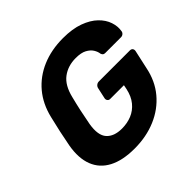

<svg xmlns="http://www.w3.org/2000/svg" viewBox="-178 -887 1073 1073"><g transform="rotate(-45 359.0 -350.0)"><path d="M304 10Q210 10 150 -21.5Q90 -53 66.5 -113.5Q43 -174 58 -260Q66 -303 76.5 -352Q87 -401 98 -445Q118 -529 167.5 -588Q217 -647 291 -678.5Q365 -710 457 -710Q531 -710 583 -691Q635 -672 666.5 -641.5Q698 -611 710 -575Q722 -539 716 -506Q715 -497 707.5 -490.5Q700 -484 690 -484H566Q556 -484 551.5 -488Q547 -492 544 -500Q542 -518 530.5 -536.5Q519 -555 495 -568Q471 -581 429 -581Q367 -581 323 -548Q279 -515 261 -440Q250 -397 240.5 -353Q231 -309 223 -265Q210 -187 240.5 -153Q271 -119 333 -119Q375 -119 410.5 -133.5Q446 -148 471.5 -179Q497 -210 507 -258L512 -283H403Q393 -283 387.5 -290.5Q382 -298 384 -308L398 -372Q400 -383 408.5 -390Q417 -397 428 -397H673Q684 -397 689.5 -390Q695 -383 693 -372L669 -263Q652 -177 601 -116Q550 -55 473.5 -22.5Q397 10 304 10Z"/></g></svg>

Font: Rubik Light SemiBold
Style: Italic
Weight: 600
Italic angle: -12°
Version: Version 2.104